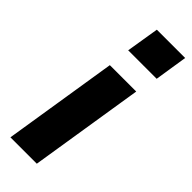

<svg xmlns="http://www.w3.org/2000/svg" viewBox="-243 -752 777 777"><g transform="rotate(45 146.0 -363.5)"><path d="M107 -586 130 -727H292L270 -586ZM19 0 97 -491H248L170 0Z"/></g></svg>

Font: Nunito Sans 12pt ExtraLight 12pt ExtraBold
Style: Italic
Weight: 800
Italic angle: -9°
Version: Version 3.101;gftools[0.9.27]